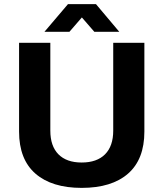

<svg xmlns="http://www.w3.org/2000/svg" viewBox="-20 -892 788 924"><path d="M193.8 -738.8 307.1 -872.1H441.9L554.2 -738.8H434.1L374 -808.1L314 -738.8ZM373 12.2Q229.5 12.2 150.6 -56.4Q71.8 -125 71.8 -258.8V-686H222.2V-263.2Q222.2 -189 261.2 -149.4Q300.3 -109.9 373 -109.9Q446.3 -109.9 485.6 -149.4Q524.9 -189 524.9 -263.2V-686H674.8V-258.8Q674.8 -125 596.2 -56.4Q517.6 12.2 373 12.2Z"/></svg>

Font: Archivo
Style: Bold
Weight: 700
Designer: Hector Gatti
Foundry: Omnibus-Type
Version: Version 2.001